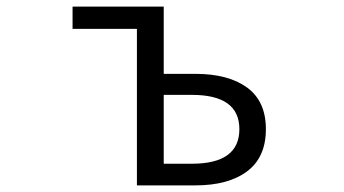

<svg xmlns="http://www.w3.org/2000/svg" viewBox="-20 -560 1040 580"><path d="M393.6 0V-472.7H199.2V-540H474.6V-336.9H570.3Q669.9 -336.9 726.6 -295.4Q783.2 -253.9 783.2 -169.9Q783.2 -85 726.6 -42.5Q669.9 0 570.3 0ZM474.6 -65.4H559.6Q703.1 -65.4 703.1 -169.9Q703.1 -273.4 559.6 -273.4H474.6Z"/></svg>

Font: GenEi Gothic M SemiLight
Style: Regular
Weight: 350
Designer: o_tamon (Modified); [Source Han Sans]
Ryoko NISHIZUKA  (kana & ideographs); Paul D. Hunt (Latin, Greek & Cyrillic); Wenl
Version: Version 1.1a;Original Version 1.004